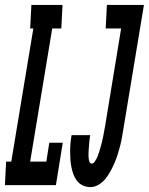

<svg xmlns="http://www.w3.org/2000/svg" viewBox="-53 -755 607 783"><path d="M-33 0 -28 -96H-7L83 -639H70L75 -735H202L197 -639H160L70 -96H136L148 -173H203L175 0ZM316 8Q300 8 285.5 1.5Q271 -5 261.5 -17Q252 -29 246.5 -44Q241 -59 238 -74.5Q235 -90 234 -106Q233 -122 233 -138.5Q233 -155 234.5 -171.5Q236 -188 239 -204H315Q314 -198 313 -192Q312 -186 311.5 -179.5Q311 -173 310.5 -167Q310 -161 309.5 -155Q309 -149 308.5 -142.5Q308 -136 308 -130Q308 -124 308 -118Q308 -112 309 -106Q310 -100 312.5 -94Q315 -88 321 -88Q328 -88 332.5 -94.5Q337 -101 340.5 -107.5Q344 -114 346.5 -121Q349 -128 351 -134.5Q353 -141 355 -148Q357 -155 359 -161.5Q361 -168 362.5 -175Q364 -182 365.5 -188.5Q367 -195 368.5 -202Q370 -209 371 -216Q372 -223 373.5 -229.5Q375 -236 376 -243L441 -639H378L383 -735H534L450 -228Q447 -210 444 -193Q441 -176 436.5 -158.5Q432 -141 426.5 -124Q421 -107 414 -90.5Q407 -74 398 -57.5Q389 -41 377.5 -26.5Q366 -12 349.5 -2Q333 8 316 8Z"/></svg>

Font: Iosevka Slab Oblique
Style: Bold
Weight: 700
Italic angle: -9°
Monospace: yes
Designer: Belleve Invis
Foundry: Belleve Invis
Version: Version 11.1.1; ttfautohint (v1.8.3)